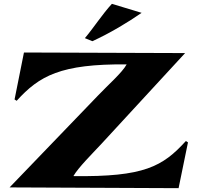

<svg xmlns="http://www.w3.org/2000/svg" viewBox="-20 -978 1031 1002"><path d="M491 -479 30 0 912 4 961 -235 950 -242C829 -109 732 -54 363 -59C389 -104 457 -171 510 -228L946 -701L105 -704L56 -459L67 -452C185 -582 296 -645 641 -642C618 -599 543 -534 491 -479ZM423 -779 462 -763C554 -805 647 -861 719 -911L564 -958C514 -904 468 -832 423 -779Z"/></svg>

Font: Coconat
Style: Bold
Weight: 900
Width: 8
Designer: Sara Lavazza
Foundry: Collletttivo
Version: Version 1.000;Glyphs 3.2 (3217)